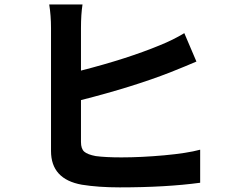

<svg xmlns="http://www.w3.org/2000/svg" viewBox="-20 -808 1040 851"><path d="M338.9 -364.3V-178.7Q338.9 -148.4 353.5 -135.7Q368.2 -123 404.3 -116.2Q448.2 -110.4 518.6 -110.4Q605.5 -110.4 707.5 -119.6Q809.6 -128.9 867.2 -144.5V2Q715.8 22.5 510.7 22.5Q416 22.5 342.8 10.7Q206.1 -13.7 206.1 -138.7V-683.6Q206.1 -738.3 198.2 -788.1H345.7Q338.9 -744.1 338.9 -683.6V-495.1Q544.9 -547.9 688.5 -607.4Q747.1 -630.9 796.9 -661.1L850.6 -535.2Q846.7 -533.2 800.8 -514.2Q754.9 -495.1 734.4 -487.3Q569.3 -422.9 338.9 -364.3Z"/></svg>

Font: Nasu
Style: Bold
Weight: 700
Designer: Ryoko NISHIZUKA (kana &amp; ideographs); Paul D. Hunt (Latin, Greek &amp; Cyrillic); Wenlong ZHANG (bopomofo); Sandoll C
Version: Version 2014.1215